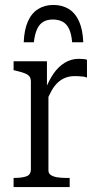

<svg xmlns="http://www.w3.org/2000/svg" viewBox="-20 -757 397 777"><path d="M196 -737Q161 -737 134.5 -720.5Q108 -704 93 -670.5Q78 -637 76 -586H117Q121 -620 130.5 -640Q140 -660 155.5 -669Q171 -678 194 -678Q217 -678 233.5 -669Q250 -660 259.5 -640Q269 -620 272 -586H317Q315 -637 300 -670.5Q285 -704 258.5 -720.5Q232 -737 196 -737ZM332 -515V-443Q325 -446 317 -447Q309 -448 300.5 -448.5Q292 -449 283 -449Q262 -449 245 -442.5Q228 -436 214 -423Q200 -410 188.5 -389.5Q177 -369 165 -340L164 -396Q178 -432 197 -459.5Q216 -487 242 -503Q268 -519 299 -519Q310 -519 319 -518Q328 -517 332 -515ZM35 0V-37H39Q69 -37 87 -43.5Q105 -50 105 -72V-426Q105 -441 98.5 -448.5Q92 -456 78.5 -461Q65 -466 44 -471L35 -473V-509H170V-385L176 -389V-67Q176 -54 187.5 -47.5Q199 -41 215 -39Q231 -37 244 -37H262V0Z"/></svg>

Font: Roboto Serif 28pt Condensed Light
Style: Regular
Weight: 300
Width: 3
Designer: Greg Gazdowicz
Foundry: Commercial Type
Version: Version 1.008